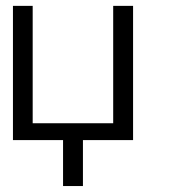

<svg xmlns="http://www.w3.org/2000/svg" viewBox="-20 -475 586 651"><path d="M431.2 0H261.2V155.8H193.8V0H23.9V-455.1H90.8V-57.1H363.8V-455.1H431.2Z"/></svg>

Font: Anonymous Pro
Style: Regular
Weight: 400
Monospace: yes
Designer: Mark Simonson
Version: Version 1.003